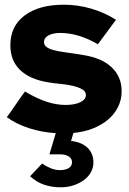

<svg xmlns="http://www.w3.org/2000/svg" viewBox="-20 -557 549 816"><path d="M9 -59Q29 -86 47.5 -113.5Q66 -141 86 -168Q135 -139 177 -125Q219 -111 258 -111Q297 -111 321 -122.5Q345 -134 345 -153Q345 -169 328.5 -178Q312 -187 288 -192.5Q264 -198 236.5 -200.5Q209 -203 186 -207Q108 -219 66 -259Q24 -299 24 -365Q24 -446 85 -491.5Q146 -537 252 -537Q310 -537 367 -520.5Q424 -504 473 -473Q453 -447 434.5 -421Q416 -395 396 -369Q313 -417 236 -417Q205 -417 186 -406.5Q167 -396 167 -379Q167 -365 178 -357Q189 -349 210 -343.5Q231 -338 262 -334Q293 -330 334 -323Q412 -311 454.5 -271Q497 -231 497 -169Q497 -133 481.5 -102Q466 -71 438.5 -48Q411 -25 373.5 -10.5Q336 4 292 8Q290 16 287 25Q284 34 282 42Q327 47 352 71Q377 95 377 134Q377 155 366.5 174.5Q356 194 337 208Q318 222 293 230.5Q268 239 238 239Q200 239 167.5 228Q135 217 108 192L159 138Q176 150 195.5 158Q215 166 235 166Q258 166 272 157.5Q286 149 286 132Q286 116 271.5 107.5Q257 99 237 99H190L217 9Q156 5 102.5 -12.5Q49 -30 9 -59Z"/></svg>

Font: Rosa Sans Black
Style: Regular
Weight: 900
Designer: Pentagram / MCKL
Foundry: Pentagram / MCKL
Version: Version 1.005;September 16, 2019;FontCreator 11.5.0.2425 64-